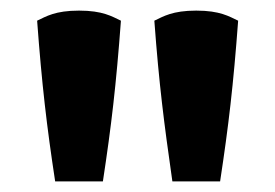

<svg xmlns="http://www.w3.org/2000/svg" viewBox="-20 -822 518 362"><path d="M208 -783C199 -662 190 -585 174 -480H84C68 -585 59 -662 50 -783C67 -791 84 -802 129 -802C174 -802 191 -791 208 -783ZM429 -783C420 -662 411 -585 395 -480H305C289 -592 280 -662 271 -783C288 -791 305 -802 350 -802C395 -802 412 -791 429 -783Z"/></svg>

Font: Repo ExtraBold
Style: Bold
Weight: 700
Designer: Stefan Peev
Foundry: Context Ltd
Version: Version 1.502